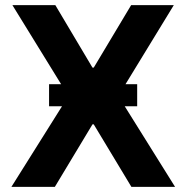

<svg xmlns="http://www.w3.org/2000/svg" viewBox="-20 -727 726 747"><path d="M339.8 -463.9H344.7L490.2 -707H656.2L468.3 -399.4H513.7V-313.5H465.3L661.1 0H491.2L344.7 -243.2H339.8L193.4 0H24.4L221.2 -313.5H170.9V-399.4H217.8L28.3 -707H195.3Z"/></svg>

Font: Pretendard GOV
Style: Bold
Weight: 700
Designer: Base glyphs from Inter by Rasmus Andersson; Hangeul glyphs from Noto Sans CJK(Source Han Sans) by Jang Soo-young and Kan
Foundry: Kil Hyung-jin
Version: Version 1.309